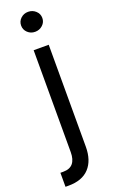

<svg xmlns="http://www.w3.org/2000/svg" viewBox="-198 -767 593 1006"><g transform="rotate(-20 98.0 -264.5)"><path d="M151.4 -530.3V38.1Q151.4 114.3 112.3 156.7Q73.2 199.2 -2.9 199.2H-20.5V121.1H-3.9Q32.2 121.1 49.8 99.9Q67.4 78.6 67.4 38.1V-530.3ZM49.8 -673.8Q49.8 -697.3 66.9 -713.4Q84 -729.5 108.4 -729.5Q132.8 -729.5 150.4 -713.4Q168 -697.3 168 -673.8Q168 -650.4 150.4 -634.3Q132.8 -618.2 108.4 -618.2Q84 -618.2 66.9 -634.3Q49.8 -650.4 49.8 -673.8Z"/></g></svg>

Font: Pretendard
Style: Regular
Weight: 400
Designer: Base glyphs from Inter by Rasmus Andersson; Hangeul glyphs from Noto Sans CJK(Source Han Sans) by Jang Soo-young and Kan
Foundry: Kil Hyung-jin
Version: Version 1.309